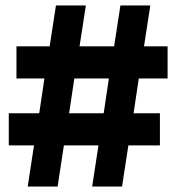

<svg xmlns="http://www.w3.org/2000/svg" viewBox="-20 -680 644 700"><path d="M591 -394H486L467 -267H563V-150H448L425 0H316L339 -150H213L190 0H81L104 -150H12V-267H123L142 -394H40V-511H161L184 -660H293L270 -511H396L419 -660H528L505 -511H591ZM358 -267 377 -394H251L232 -267Z"/></svg>

Font: Elaine Sans ExtraBold
Style: Regular
Weight: 800
Designer: Wei Huang
Foundry: Wei Huang
Version: Version 2.001;December 24, 2019;FontCreator 12.0.0.2547 64-b